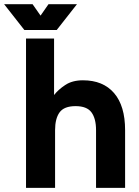

<svg xmlns="http://www.w3.org/2000/svg" viewBox="-78 -909 673 929"><path d="M386.7 0V-279.3Q386.7 -335.4 364.5 -365.5Q342.3 -395.5 287.6 -395.5Q232.4 -395.5 210.4 -365.5Q188.5 -335.4 188.5 -279.3V0H47.9V-722.7H183.6V-449.2Q203.6 -475.1 237.8 -497.8Q272 -520.5 323.2 -520.5Q420.9 -520.5 474.1 -458.5Q527.3 -396.5 527.3 -279.3V0ZM79.6 -888.7 118.2 -833.5 156.7 -888.7H294.4L196.3 -763.7H40L-58.1 -888.7Z"/></svg>

Font: Giphurs
Style: Bold
Weight: 700
Version: Version 0.920; ttfautohint (v1.8.4.7-5d5b)